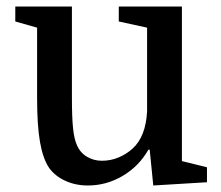

<svg xmlns="http://www.w3.org/2000/svg" viewBox="-20 -560 679 590"><path d="M201 -540V-262Q201 -198 204.5 -165.5Q208 -133 216 -115Q226 -91 247 -78.5Q268 -66 293 -66Q320 -66 344 -76Q368 -86 387 -103Q428 -140 432 -218V-475L345 -494V-540H539V-65L616 -46V0L451 10L440 -100H436Q407 -49 357 -19.5Q307 10 250 10Q212 10 180.5 -4.5Q149 -19 131 -44Q112 -72 103 -123Q94 -174 94 -259V-475L27 -494V-540Z"/></svg>

Font: Domine Medium
Style: Regular
Weight: 500
Designer: Pablo Impallari, Rodrigo Fuenzalida, Brenda Gallo
Foundry: Pablo Impallari, Rodrigo Fuenzalida, Brenda Gallo
Version: Version 2.000